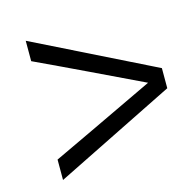

<svg xmlns="http://www.w3.org/2000/svg" viewBox="-80 -537 670 657"><g transform="rotate(-15 255.5 -208.5)"><path d="M65.4 -34.2V38.1L491.2 -172.9V-244.1L65.4 -455.1V-382.8C126 -354.5 187.5 -325.2 249 -295.9L432.6 -208C249 -121.1 127 -62.5 65.4 -34.2Z"/></g></svg>

Font: My Font
Style: Regular
Weight: 400
Designer: Alfredo Marco Pradil
Version: Version 0.001